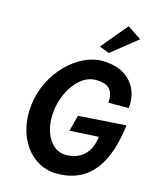

<svg xmlns="http://www.w3.org/2000/svg" viewBox="-139 -1051 938 1158"><g transform="rotate(15 330.0 -472.5)"><path d="M660 -377 362 -357 336 -257 517 -267C501 -137 415 -110 350 -110C264 -110 197 -209 214 -351C230 -480 314 -594 410 -594C475 -594 526 -573 519 -481H646C660 -597 592 -715 418 -715C269 -715 99 -557 74 -351C49 -144 167 13 328 13C539 13 631 -141 660 -377ZM382 -795 444 -771 605 -900 518 -958Z"/></g></svg>

Font: Bluebird
Style: NrwObl
Weight: 400
Designer: Jasper
Foundry: Cannot Into Space Fonts
Version: Version 0.98